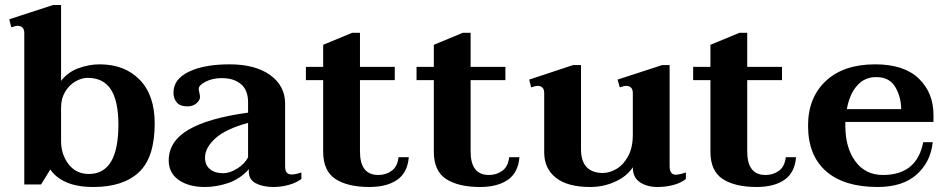

<svg xmlns="http://www.w3.org/2000/svg" viewBox="-20 -737 3779 767"><path d="M181 -60 144 0H77V-605Q77 -634 49 -634Q43 -634 25 -628L17 -660L192 -717H224V-414Q251 -449 293.5 -464.5Q336 -480 378 -480Q478 -480 538 -418.5Q598 -357 598 -244Q598 -108 535 -49Q472 10 353 10Q289 10 246 -8.5Q203 -27 181 -60ZM453 -239Q453 -333 423 -379.5Q393 -426 330 -426Q306 -426 281 -411.5Q256 -397 240 -370Q224 -343 224 -308V-173Q224 -120 254 -81Q284 -42 335 -42Q453 -42 453 -239Z M654 -96Q654 -172 732.5 -218.5Q811 -265 971 -287V-329Q971 -377 942.5 -401Q914 -425 866 -425Q830 -425 802 -411Q774 -397 774 -382Q774 -377 776.5 -366Q779 -355 779 -349Q779 -337 765 -324.5Q751 -312 728 -312Q700 -312 686.5 -327.5Q673 -343 673 -367Q673 -421 734.5 -450.5Q796 -480 897 -480Q1000 -480 1059.5 -437Q1119 -394 1119 -323V-73Q1119 -55 1125.5 -47.5Q1132 -40 1145 -40Q1160 -40 1184 -48V-22Q1164 -7 1134 1.5Q1104 10 1072 10Q1031 10 1002.5 -4.5Q974 -19 974 -51V-61Q939 -22 892 -6Q845 10 798 10Q734 10 694 -18Q654 -46 654 -96ZM971 -108V-246Q882 -222 840.5 -184.5Q799 -147 799 -107Q799 -78 818.5 -61.5Q838 -45 871 -45Q898 -45 927.5 -63.5Q957 -82 971 -108Z M1613 -109Q1608 -47 1566.5 -18.5Q1525 10 1456 10Q1369 10 1320 -22Q1271 -54 1271 -131V-417H1202V-470H1271V-558L1387 -606H1418V-470H1557V-417H1418V-132Q1418 -38 1491 -38Q1522 -38 1545 -55Q1568 -72 1572 -109Z M2055 -109Q2050 -47 2008.5 -18.5Q1967 10 1898 10Q1811 10 1762 -22Q1713 -54 1713 -131V-417H1644V-470H1713V-558L1829 -606H1860V-470H1999V-417H1860V-132Q1860 -38 1933 -38Q1964 -38 1987 -55Q2010 -72 2014 -109Z M2720 -48V-22Q2700 -6 2670 2Q2640 10 2606 10Q2565 10 2536.5 -9Q2508 -28 2508 -68V-69Q2485 -33 2438 -11.5Q2391 10 2338 10Q2247 10 2200.5 -27Q2154 -64 2154 -128V-365Q2154 -394 2127 -394Q2120 -394 2102 -388L2094 -419L2269 -477H2301V-141Q2301 -93 2323.5 -69.5Q2346 -46 2388 -46Q2415 -46 2442.5 -62Q2470 -78 2489 -112.5Q2508 -147 2508 -199V-365Q2508 -394 2480 -394Q2474 -394 2456 -388L2447 -419L2625 -477H2655V-73Q2655 -39 2680 -39Q2693 -39 2720 -48Z M3160 -109Q3155 -47 3113.5 -18.5Q3072 10 3003 10Q2916 10 2867 -22Q2818 -54 2818 -131V-417H2749V-470H2818V-558L2934 -606H2965V-470H3104V-417H2965V-132Q2965 -38 3038 -38Q3069 -38 3092 -55Q3115 -72 3119 -109Z M3357 -250V-234Q3357 -147 3397 -92.5Q3437 -38 3507 -38Q3643 -38 3668 -169H3706Q3698 -90 3642 -40Q3586 10 3486 10Q3352 10 3280 -53Q3208 -116 3208 -235Q3208 -347 3279 -413.5Q3350 -480 3476 -480Q3591 -480 3650 -423.5Q3709 -367 3709 -278V-250ZM3363 -301H3580Q3580 -348 3557 -388.5Q3534 -429 3480 -429Q3433 -429 3403 -394Q3373 -359 3363 -301Z"/></svg>

Font: Taviraj DemiBold
Style: Regular
Weight: 600
Designer: Katatrad Team
Foundry: CadsonDemak
Version: Version 1.030